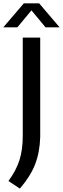

<svg xmlns="http://www.w3.org/2000/svg" viewBox="-58 -967 380 1160"><path d="M-7 126.5Q39.5 63.5 59.5 0.8Q79.5 -62 79.5 -146.5V-740H185V-140Q182.5 -48 154.5 24.8Q126.5 97.5 62 172.5ZM302 -802H217L132 -904.5L47 -802H-38L86 -947H178.5Z"/></svg>

Font: Encode Sans Medium
Style: Regular
Weight: 500
Designer: Multiple Designers
Foundry: Impallari Type
Version: Version 2.000